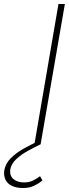

<svg xmlns="http://www.w3.org/2000/svg" viewBox="-118 -720 344 959"><path d="M174 -700 54 0H85L206 -700ZM82 160Q67 172 46 182Q25 192 0 191Q-30 191 -50 175Q-70 159 -67 128Q-62 98 -36.5 74.5Q-11 51 23 32.5Q57 14 86 0L71 -14Q37 2 0 22.5Q-37 43 -64 70Q-91 97 -97 133Q-100 160 -89.5 179.5Q-79 199 -57 209Q-35 219 -5 219Q26 220 51.5 208Q77 196 94 181Z"/></svg>

Font: Jost ExtraLight
Style: Italic
Weight: 250
Italic angle: -5°
Version: Version 3.710